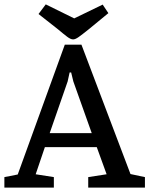

<svg xmlns="http://www.w3.org/2000/svg" viewBox="-30 -857 682 877"><path d="M-10 0V-48L51 -60L266 -653H342L566 -62L632 -48V0H373V-48L457 -61L412 -185H175L133 -61L216 -48V0ZM197 -249H389L305 -485L295 -526H288L279 -485ZM304 -677Q293 -677 277 -689Q261 -701 235 -723L146 -793L179 -837L309 -773L439 -836L465 -797L375 -723Q345 -699 329.5 -688Q314 -677 304 -677Z"/></svg>

Font: Faustina Light Medium
Style: Regular
Weight: 500
Version: Version 1.200